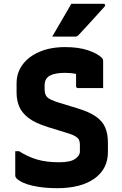

<svg xmlns="http://www.w3.org/2000/svg" viewBox="-20 -967 640 1007"><path d="M322 -720Q393 -720 442.5 -703Q492 -686 515 -663Q521 -657 521 -645V-505H390Q379 -505 379 -516V-579Q353 -585 322 -585Q268 -585 241 -570Q214 -555 214 -519V-498Q214 -471 228 -457Q242 -443 291 -428L386 -399Q449 -380 483.5 -355.5Q518 -331 532 -298Q546 -265 546 -218V-170Q546 -81 475.5 -30.5Q405 20 279 20Q206 20 148.5 6.5Q91 -7 66 -32Q63 -35 61.5 -38.5Q60 -42 60 -52V-174H80Q125 -145 174 -130.5Q223 -116 290 -116Q349 -116 374 -133.5Q399 -151 399 -172V-209Q399 -223 394.5 -233Q390 -243 374.5 -252.5Q359 -262 324 -272L230 -301Q163 -322 128 -349.5Q93 -377 80 -410Q67 -443 67 -479V-530Q67 -585 98 -627.5Q129 -670 186.5 -695Q244 -720 322 -720ZM354 -947H523Q529 -947 531 -942.5Q533 -938 529 -933Q510 -912 495.5 -896Q481 -880 467 -864.5Q453 -849 435 -829.5Q417 -810 390 -781Q384 -775 374 -775H254Q280 -821 304 -861Q328 -901 354 -947Z"/></svg>

Font: Recursive Sn Lnr St XBd
Style: Regular
Weight: 800
Version: Version 1.079;hotconv 1.0.112;makeotfexe 2.5.65598; ttfautoh